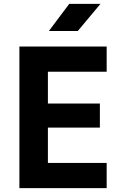

<svg xmlns="http://www.w3.org/2000/svg" viewBox="-20 -970 640 990"><path d="M80 0V-730H530V-600H227V-436H495V-312H227V-130H530V0ZM232 -810 337 -950H498L381 -810Z"/></svg>

Font: NKDuy Mono ExtraBold
Style: Regular
Weight: 800
Monospace: yes
Designer: NKDuy
Foundry: NKDuy
Version: Version 2.251; ttfautohint (v1.8.4.7-5d5b)